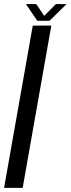

<svg xmlns="http://www.w3.org/2000/svg" viewBox="-34 -909 342 929"><path d="M-14.3 0H75.7L214.3 -785H124.5ZM146.4 -808.4H205.6L287.8 -889.2H236.4L179.9 -832.3L141.4 -889.2H91.5Z"/></svg>

Font: Anybody Thin Condensed
Style: Italic
Weight: 100
Width: 3
Italic angle: -10°
Version: Version 1.113;gftools[0.9.25]